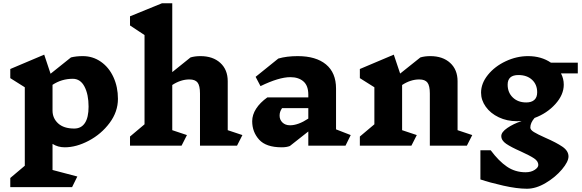

<svg xmlns="http://www.w3.org/2000/svg" viewBox="-20 -893 3567 1177"><path d="M302 -11V149L454 189L422 254H43V198L132 123V-358L43 -414V-470L251 -558L290 -441L415 -541Q447 -549 488 -549Q549 -549 598.5 -514.5Q648 -480 675.5 -420Q703 -360 703 -287Q703 -208 652 -139.5Q601 -71 524.5 -30.5Q448 10 377 10Q335 10 302 -11ZM302 -373V-215Q302 -168 336.5 -136.5Q371 -105 435 -105Q478 -105 500.5 -139Q523 -173 523 -239Q523 -314 498 -362Q473 -410 426 -410Q358 -410 302 -373Z M1433 0H1206V-320Q1206 -367 1191.5 -386.5Q1177 -406 1141 -406Q1088 -406 1036 -372V-95L1126 -65L1093 0H777V-56L866 -131V-678L777 -737V-793L973 -873H1036V-451L1148 -541Q1175 -549 1209 -549Q1285 -549 1330.5 -507.5Q1376 -466 1376 -395V-95L1466 -65Z M2098 0H1870V-87L1757 2Q1737 10 1707 10Q1611 10 1568.5 -37Q1526 -84 1526 -150Q1526 -189 1550 -226.5Q1574 -264 1619 -296H1870V-313Q1870 -368 1840 -394Q1810 -420 1760 -420Q1690 -420 1577 -365L1547 -422L1686 -534Q1737 -549 1805 -549Q1917 -549 1978.5 -498Q2040 -447 2040 -350V-100L2130 -65ZM1870 -166V-230H1709Q1701 -218 1697.5 -207.5Q1694 -197 1694 -184Q1694 -159 1711.5 -142Q1729 -125 1758 -125Q1808 -125 1870 -166Z M2842 0H2615V-320Q2615 -367 2600.5 -386.5Q2586 -406 2550 -406Q2497 -406 2445 -372V-95L2535 -65L2502 0H2186V-56L2275 -131V-358L2186 -414V-470L2394 -558L2433 -442L2557 -541Q2584 -549 2618 -549Q2694 -549 2739.5 -507.5Q2785 -466 2785 -395V-95L2875 -65Z M3419 -443Q3436 -411 3436 -374Q3436 -312 3384.5 -255Q3333 -198 3257 -170Q3231 -140 3231 -111Q3231 -97 3253 -83.5Q3275 -70 3322 -49Q3391 -19 3428 6.5Q3465 32 3465 66Q3465 98 3425 145.5Q3385 193 3325.5 228.5Q3266 264 3210 264Q3149 264 3065 245Q2981 226 2925 207V28H2988Q3037 94 3087.5 128.5Q3138 163 3202 163Q3235 163 3257.5 148.5Q3280 134 3280 118Q3280 95 3253.5 77.5Q3227 60 3172 35Q3113 9 3083 -11.5Q3053 -32 3053 -59Q3053 -83 3090 -108.5Q3127 -134 3178 -151L3149 -150Q3088 -150 3037.5 -174Q2987 -198 2958 -238.5Q2929 -279 2929 -325Q2929 -382 2971 -434Q3013 -486 3080 -517.5Q3147 -549 3217 -549Q3298 -549 3357 -509H3522V-443ZM3273 -327Q3273 -375 3241.5 -404Q3210 -433 3158 -433Q3092 -433 3092 -374Q3092 -326 3123.5 -295.5Q3155 -265 3206 -265Q3238 -265 3255.5 -280.5Q3273 -296 3273 -327Z"/></svg>

Font: InknutAntiqua
Style: Bold
Weight: 700
Designer: Claus Eggers Srensen
Foundry: Claus Eggers Srensen
Version: Version 1.000; ttfautohint (v1.2) -l 7 -r 28 -G 50 -x 13 -D 